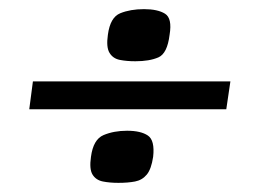

<svg xmlns="http://www.w3.org/2000/svg" viewBox="-20 -399 613 420"><path d="M52 -221H484L475 -160H44ZM179 -56Q184 -94 206.5 -103.5Q229 -113 258 -113Q288 -113 303.5 -102.5Q319 -92 315 -56Q311 -29 301 -17Q291 -5 275.5 -2Q260 1 239 1Q220 1 205 -2Q190 -5 182.5 -17Q175 -29 179 -56ZM216 -323Q221 -361 243 -370Q265 -379 295 -379Q325 -379 341 -369Q357 -359 351 -323Q346 -282 326.5 -273.5Q307 -265 276 -265Q257 -265 242 -268Q227 -271 219.5 -283.5Q212 -296 216 -323Z"/></svg>

Font: Genos ExtraBold
Style: Italic
Weight: 800
Italic angle: -8°
Version: Version 1.010